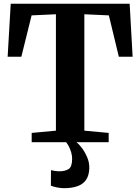

<svg xmlns="http://www.w3.org/2000/svg" viewBox="-20 -763 752 1030"><path d="M280 -62V-686.5L149.5 -680.5L94.5 -458.5H21L37.5 -743H675.5L691.5 -458.5H617.5L564 -680.5L432.5 -686.5V-62L563 -50V0H150V-50ZM323.5 246.5Q306 246.5 286 242.5Q266 238.5 253 233L253.5 149.5Q263.5 152.5 276 154.2Q288.5 156 295 156Q329 156 348 144Q367 132 367 88.5Q367 71 361.5 52.8Q356 34.5 348.2 20.2Q340.5 6 334.5 0H372H390.5Q402 8.5 418.2 29.5Q434.5 50.5 447.2 79.5Q460 108.5 459 141Q457.5 179.5 441 202.8Q424.5 226 394.5 236.2Q364.5 246.5 323.5 246.5Z"/></svg>

Font: Merriweather 48pt
Style: Bold
Weight: 700
Version: Version 2.100